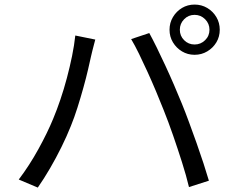

<svg xmlns="http://www.w3.org/2000/svg" viewBox="-20 -830 1040 857"><path d="M782.7 -697.2Q782.7 -669.7 801.9 -650.6Q821 -631.4 848.5 -631.4Q876 -631.4 895.5 -650.6Q915 -669.7 915 -697.2Q915 -724.7 895.5 -744.2Q876 -763.7 848.5 -763.7Q821 -763.7 801.9 -744.2Q782.7 -724.7 782.7 -697.2ZM736.7 -697.2Q736.7 -728.2 751.9 -753.7Q767.1 -779.3 792.3 -794.5Q817.6 -809.6 848.5 -809.6Q879.5 -809.6 905 -794.5Q930.6 -779.3 945.8 -753.7Q960.9 -728.2 960.9 -697.2Q960.9 -666.3 945.8 -641Q930.6 -615.8 905 -600.6Q879.5 -585.4 848.5 -585.4Q817.6 -585.4 792.3 -600.6Q767.1 -615.8 751.9 -641Q736.7 -666.3 736.7 -697.2ZM217.6 -300.5Q234 -339.7 249.6 -385.8Q265.3 -432 278.5 -481.7Q291.7 -531.3 301.6 -579.7Q311.5 -628.2 316.1 -671.5L405.3 -653.4Q402.5 -642.3 399 -629.5Q395.4 -616.8 392.4 -604Q389.5 -591.3 386.8 -580.5Q381.8 -557.4 373.1 -520.1Q364.5 -482.8 352.3 -439.1Q340.2 -395.4 326.1 -350.8Q312 -306.1 296.3 -267.6Q278.1 -221.9 254.3 -173.7Q230.5 -125.4 203.6 -79.2Q176.7 -32.9 148.7 7.3L63.7 -28.7Q111.3 -91.5 151.8 -165.1Q192.3 -238.6 217.6 -300.5ZM710.4 -339Q695.2 -377.8 677 -421Q658.8 -464.3 639.1 -507.7Q619.4 -551.2 600.7 -589.4Q582 -627.7 565.4 -655.5L646.3 -682.5Q661.1 -655.5 679.8 -617.6Q698.4 -579.7 718.3 -536.7Q738.2 -493.8 757.2 -449.7Q776.2 -405.6 792.3 -366.1Q807.3 -329.3 824 -283.8Q840.7 -238.4 857.4 -191.6Q874 -144.7 888.2 -101.2Q902.4 -57.6 912.4 -23.5L823.5 5Q811.3 -46.2 792.4 -105.6Q773.6 -164.9 752.6 -225.6Q731.6 -286.2 710.4 -339Z"/></svg>

Font: Noto Sans HK Thin
Style: Regular
Weight: 100
Designer: Ryoko NISHIZUKA 西塚涼子 (kana, bopomofo & ideographs); Paul D. Hunt (Latin, Greek & Cyrillic); Sandoll Communications 산돌커뮤니
Foundry: Adobe
Version: Version 2.004-H2;hotconv 1.0.118;makeotfexe 2.5.65603